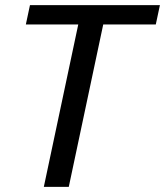

<svg xmlns="http://www.w3.org/2000/svg" viewBox="-20 -731 645 751"><path d="M589.4 -635.3H383.8L249 0H151.4L286.1 -635.3H81.1L97.2 -710.9H605.5Z"/></svg>

Font: Ufes Sans
Style: Italic
Weight: 400
Designer: Ricardo Esteves & Filipe Motta
Foundry: ProDesignUfes - Ricardo Esteves, Filipe Motta
Version: Version 2.0